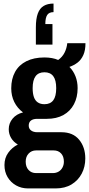

<svg xmlns="http://www.w3.org/2000/svg" viewBox="-20 -861 501 1076"><path d="M138 195Q100 195 70 178Q40 161 22.5 131.5Q5 102 5 64Q5 24 26.5 -5.5Q48 -35 80 -51Q56 -65 42.5 -87.5Q29 -110 29 -137Q29 -170 50.5 -196Q72 -222 109 -231Q77 -255 60 -289.5Q43 -324 43 -366Q43 -419 64.5 -458Q86 -497 128 -518Q170 -539 229 -539Q251 -539 270.5 -535.5Q290 -532 306 -525Q329 -541 341.5 -565.5Q354 -590 357 -619H459Q459 -579 447 -552.5Q435 -526 415 -510.5Q395 -495 369 -486Q391 -464 403 -433.5Q415 -403 415 -367Q415 -316 394.5 -277Q374 -238 335.5 -216.5Q297 -195 242 -195H188Q166 -195 153.5 -185.5Q141 -176 141 -157Q141 -140 154 -130Q167 -120 189 -120H324Q389 -120 423.5 -78Q458 -36 458 27Q458 74 438 112Q418 150 381 172.5Q344 195 291 195ZM182 109H276Q294 109 308 101Q322 93 330 78Q338 63 338 45Q338 16 322.5 -1Q307 -18 281 -18H182Q157 -18 140.5 -0.5Q124 17 124 45Q124 74 140 91.5Q156 109 182 109ZM229 -277Q262 -277 278.5 -299Q295 -321 295 -367Q295 -412 278.5 -434Q262 -456 229 -456Q196 -456 179.5 -434Q163 -412 163 -367Q163 -337 170 -317Q177 -297 192 -287Q207 -277 229 -277ZM280 -841V-793Q255 -793 244.5 -777Q234 -761 234 -726H274V-611H181V-707Q181 -756 192 -785.5Q203 -815 225 -828Q247 -841 280 -841Z"/></svg>

Font: Archivo Condensed
Style: Bold
Weight: 700
Width: 3
Designer: Hector Gatti
Foundry: Omnibus-Type
Version: Version 2.001